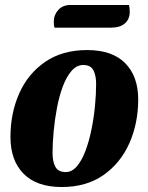

<svg xmlns="http://www.w3.org/2000/svg" viewBox="-20 -731 596 771"><path d="M228 20Q127 20 74.5 -33.5Q22 -87 22 -181Q22 -277 57.5 -356.5Q93 -436 162 -483Q231 -530 330 -530Q431 -530 483 -477Q535 -424 535 -332Q535 -236 499.5 -156Q464 -76 395.5 -28Q327 20 228 20ZM244 -40Q269 -40 289 -63.5Q309 -87 323.5 -126Q338 -165 347.5 -212Q357 -259 361.5 -306.5Q366 -354 366 -394Q366 -428 355 -449Q344 -470 314 -470Q288 -470 267.5 -446.5Q247 -423 232.5 -384.5Q218 -346 209 -299Q200 -252 195.5 -204Q191 -156 191 -116Q191 -82 202.5 -61Q214 -40 244 -40ZM199 -620Q197 -626 196.5 -632Q196 -638 196 -644Q196 -671 214 -691Q232 -711 263 -711H498Q501 -698 501 -684Q501 -654 481.5 -637Q462 -620 427 -620Z"/></svg>

Font: Sansita Swashed
Style: Bold
Weight: 700
Designer: Pablo Cosgaya
Foundry: Omnibus-Type
Version: Version 1.003; ttfautohint (v1.8.3)